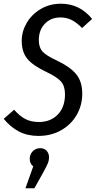

<svg xmlns="http://www.w3.org/2000/svg" viewBox="-36 -720 516 1034"><path d="M460 -618 406 -569Q378 -598 350.5 -612Q323 -626 289 -626Q238 -626 205.5 -592Q173 -558 173 -504Q173 -465 192.5 -443Q212 -421 268 -395Q339 -362 373 -322Q407 -282 407 -215Q407 -154 377.5 -102Q348 -50 294 -19Q240 12 171 12Q112 12 66.5 -11.5Q21 -35 -16 -80L40 -129Q70 -95 100.5 -79Q131 -63 174 -63Q236 -63 275 -103Q314 -143 314 -212Q314 -256 293 -280.5Q272 -305 213 -333Q141 -367 111 -403.5Q81 -440 81 -500Q81 -550 107.5 -596Q134 -642 182.5 -671Q231 -700 292 -700Q394 -700 460 -618ZM228 126Q228 144 221.5 160Q215 176 195 212L149 294H101L143 176Q134 169 129 158.5Q124 148 124 136Q124 111 140.5 94.5Q157 78 180 78Q203 78 215.5 92.5Q228 107 228 126Z"/></svg>

Font: Fira Sans Compressed
Style: Italic
Weight: 400
Width: 1
Italic angle: -8°
Designer: bBox Type GmbH & Carrois Corporate GbR & Edenspiekermann AG
Foundry: bBox Type GmbH & Carrois Corporate GbR & Edenspiekermann AG
Version: Version 4.301